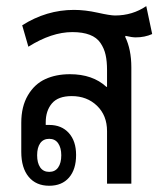

<svg xmlns="http://www.w3.org/2000/svg" viewBox="-20 -594 543 621"><path d="M139.2 6.8Q96.7 6.8 72.8 -22Q48.8 -50.8 48.8 -103V-196.8Q48.8 -249.5 70.3 -285.9Q91.8 -322.3 126.5 -338.1Q161.1 -354 206.1 -354Q279.8 -354 324.2 -313H326.2V-367.2Q326.2 -396 321.5 -416.7Q316.9 -437.5 304.9 -455.1Q293 -472.7 270.3 -481.4Q247.6 -490.2 213.9 -490.2Q147 -490.2 71.8 -442.9L51.8 -512.2Q130.4 -562 219.2 -562Q254.9 -562 295.7 -553Q336.4 -543.9 352.1 -543.9Q408.2 -543.9 453.1 -574.2L472.2 -483.9Q448.2 -473.1 418.9 -473.1Q406.7 -473.1 386.2 -478L384.8 -475.1Q404.8 -434.1 404.8 -376V0H326.2V-169.9Q326.2 -220.7 293.7 -252Q261.2 -283.2 211.9 -283.2Q168 -283.2 147.9 -259.5Q127.9 -235.8 127.9 -198.2V-189.9H139.2Q179.2 -189.9 202.6 -163.8Q226.1 -137.7 226.1 -92.8Q226.1 -45.9 203.1 -19.5Q180.2 6.8 139.2 6.8ZM178.2 -91.8Q178.2 -115.7 168.2 -130.4Q158.2 -145 139.2 -145Q120.1 -145 110.1 -130.9Q100.1 -116.7 100.1 -91.8Q100.1 -66.9 110.1 -52.5Q120.1 -38.1 139.2 -38.1Q158.2 -38.1 168.2 -52.5Q178.2 -66.9 178.2 -91.8Z"/></svg>

Font: Noto Sans Thai Looped Condensed
Style: Regular
Weight: 400
Width: 3
Designer: Sasikarn Vongin, Ben Mitchell
Foundry: The Fontpad Ltd
Version: Version 1.00